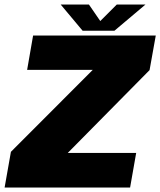

<svg xmlns="http://www.w3.org/2000/svg" viewBox="-48 -833 712 853"><path d="M-27.5 0H530L557 -153.5H253L616.5 -521.5L644 -675H99L72.5 -522.5H364L0.5 -158.5ZM319 -696.5H460.5L598.5 -813H471L397.5 -739.5L347 -813H221.5Z"/></svg>

Font: Anybody Black
Style: Italic
Weight: 900
Italic angle: -10°
Designer: Tyler Finck
Foundry: Etcetera Type Company
Version: Version 1.113;gftools[0.9.25]